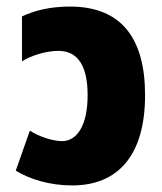

<svg xmlns="http://www.w3.org/2000/svg" viewBox="-20 -551 494 585"><path d="M200 14C338 14 422 -76 422 -261C422 -433 351 -531 193 -531C133 -531 85 -519 47 -501V-364C73 -381 119 -396 158 -396C218 -396 247 -349 247 -261C247 -166 213 -121 169 -121C140 -121 96 -136 71 -153L28 -31C70 -5 132 14 200 14Z"/></svg>

Font: Noto Sans Thai UI Cond Blk
Style: Regular
Weight: 900
Width: 3
Designer: Monotype Design Team
Foundry: Monotype Imaging Inc.
Version: Version 2.000